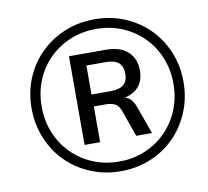

<svg xmlns="http://www.w3.org/2000/svg" viewBox="-80 -802 975 900"><g transform="rotate(-10 407.5 -352.5)"><path d="M425 9Q349 9 282.5 -18.5Q216 -46 167 -95Q118 -144 90.5 -210.5Q63 -277 63 -353Q63 -430 90.5 -496Q118 -562 167 -610.5Q216 -659 282 -686.5Q348 -714 425 -714Q502 -714 568 -686.5Q634 -659 682.5 -610.5Q731 -562 758.5 -496Q786 -430 786 -353Q786 -277 758.5 -210.5Q731 -144 682.5 -95Q634 -46 568 -18.5Q502 9 425 9ZM425 -37Q492 -37 549 -61Q606 -85 648.5 -128Q691 -171 714.5 -228.5Q738 -286 738 -353Q738 -420 714.5 -477.5Q691 -535 648.5 -577.5Q606 -620 549 -644Q492 -668 425 -668Q358 -668 300.5 -644Q243 -620 200.5 -577.5Q158 -535 134.5 -477.5Q111 -420 111 -353Q111 -286 134.5 -228.5Q158 -171 200.5 -128Q243 -85 300.5 -61Q358 -37 425 -37ZM278 -142V-564H453Q521 -564 557.5 -531Q594 -498 594 -441Q594 -384 558 -353.5Q522 -323 455 -323L469 -333Q500 -333 521 -319Q542 -305 554 -267L599 -142H524L478 -271Q469 -295 451.5 -303.5Q434 -312 409 -312H338L352 -322V-142ZM351 -369H443Q484 -369 504 -386Q524 -403 524 -438Q524 -473 504 -490Q484 -507 443 -507H351Z"/></g></svg>

Font: Nunito Sans 12pt Medium
Style: Italic
Weight: 500
Italic angle: -9°
Designer: Vernon Adams
Foundry: Vernon Adams
Version: Version 3.101;gftools[0.9.27]